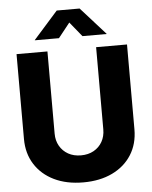

<svg xmlns="http://www.w3.org/2000/svg" viewBox="-62 -999 838 1061"><g transform="rotate(-5 357.0 -468.5)"><path d="M357.4 10.7Q264.6 10.7 195.8 -22.7Q127 -56.2 88.9 -116.5Q50.8 -176.8 50.8 -256.8V-727.5H222.2V-271.5Q222.2 -232.9 239.3 -203.1Q256.3 -173.3 286.6 -156.2Q316.9 -139.2 357.4 -139.2Q397.5 -139.2 428 -156.2Q458.5 -173.3 475.3 -203.1Q492.2 -232.9 492.2 -271.5V-727.5H663.6V-256.8Q663.6 -176.3 625.5 -116Q587.4 -55.7 518.6 -22.5Q449.7 10.7 357.4 10.7ZM292 -794.9H158.2V-796.4L293 -948.2H419.9L556.2 -796.4V-794.9H422.4L356.4 -876Z"/></g></svg>

Font: Inter 24pt ExtraBold
Style: Regular
Weight: 800
Designer: Rasmus Andersson
Foundry: rsms
Version: Version 4.001;git-66647c0bb